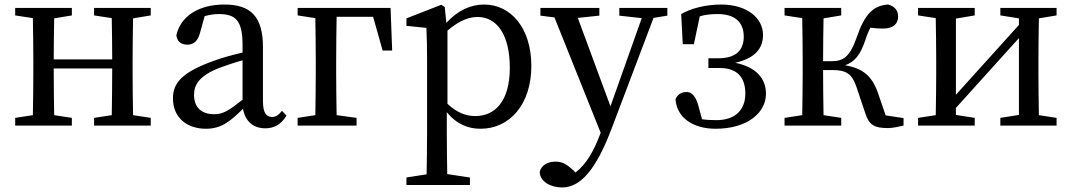

<svg xmlns="http://www.w3.org/2000/svg" viewBox="-20 -554 4728 847"><path d="M645 -486V-519H395V-486L473 -474C474 -420 475 -346 475 -292H217C217 -346 218 -419 219 -473L297 -486V-519H47V-486L125 -474C126 -418 127 -342 127 -289V-230C127 -177 126 -101 125 -46L47 -34V0H297V-34L219 -46C218 -101 217 -179 217 -252H475C475 -179 474 -100 473 -46L395 -34V0H645V-34L567 -46C566 -102 565 -177 565 -230V-289C565 -342 566 -418 567 -473Z M1050 -114C989 -66 964 -50 925 -50C874 -50 836 -76 836 -135C836 -175 853 -218 949 -255C973 -264 1011 -277 1050 -288ZM1224 -65C1210 -48 1198 -38 1180 -38C1155 -38 1140 -56 1140 -108V-346C1140 -482 1085 -534 970 -534C857 -534 777 -483 758 -399C761 -372 777 -357 807 -357C835 -357 853 -374 862 -408L883 -483C906 -489 926 -492 945 -492C1019 -492 1050 -464 1050 -356V-322C1006 -312 959 -299 924 -286C781 -235 743 -187 743 -120C743 -32 808 14 888 14C954 14 992 -15 1052 -74C1061 -21 1096 12 1150 12C1188 12 1219 -3 1244 -44Z M1626 -480 1668 -331H1710L1703 -519H1293V-486L1371 -474C1372 -418 1373 -342 1373 -287V-230C1373 -177 1372 -101 1371 -46L1293 -34V0H1553V-34L1465 -46C1464 -101 1463 -177 1463 -230V-287C1463 -344 1464 -424 1465 -480Z M1954 -419C2013 -469 2054 -479 2088 -479C2171 -479 2229 -402 2229 -255C2229 -104 2161 -42 2077 -42C2035 -42 1996 -57 1954 -96ZM1942 -523 1927 -533 1773 -473V-440L1861 -431C1863 -387 1864 -348 1864 -287V31C1864 90 1863 153 1862 215L1773 229V262H2053V229L1953 214C1952 152 1951 88 1951 28V-59C1998 -2 2050 14 2100 14C2228 14 2324 -93 2324 -263C2324 -431 2233 -534 2116 -534C2058 -534 2001 -510 1949 -453Z M2924 -519H2712V-485L2811 -474L2673 -85L2529 -475L2624 -485V-519H2364V-485L2426 -477L2630 32L2625 44C2600 110 2568 169 2519 207L2511 199C2482 172 2462 159 2431 159C2399 159 2368 173 2361 204C2361 245 2407 273 2459 273C2539 273 2608 199 2679 11L2863 -475L2924 -485Z M2992 -359H3041L3067 -482C3090 -489 3116 -492 3146 -492C3218 -492 3261 -460 3261 -392C3261 -332 3226 -297 3149 -297H3105V-254H3155C3241 -254 3268 -203 3268 -141C3268 -62 3215 -24 3141 -24C3117 -24 3097 -25 3077 -28L3059 -94C3050 -125 3033 -148 3011 -148C2989 -149 2970 -139 2960 -117C2965 -35 3037 14 3137 14C3277 14 3359 -57 3359 -140C3359 -210 3313 -259 3223 -277C3308 -296 3346 -338 3346 -400C3346 -477 3272 -534 3162 -534C3095 -534 3030 -518 2985 -492Z M3887 -45 3852 -147C3826 -219 3786 -253 3708 -266C3750 -281 3775 -311 3797 -376C3804 -399 3812 -417 3820 -432C3838 -430 3852 -428 3875 -428C3921 -428 3942 -449 3942 -481C3942 -507 3928 -526 3898 -534C3830 -530 3793 -487 3760 -391C3729 -302 3700 -284 3648 -284H3611C3611 -344 3612 -419 3613 -473L3691 -486V-519H3441V-486L3519 -474C3520 -418 3521 -342 3521 -289V-230C3521 -177 3520 -101 3519 -46L3441 -34V0H3691V-34L3613 -46C3612 -101 3611 -179 3611 -245H3652C3713 -245 3739 -228 3758 -171L3797 -55C3814 -2 3837 11 3898 11C3917 11 3945 5 3966 0V-33Z M4641 -486V-519H4393V-486L4475 -473V-444L4197 -136V-472L4280 -486V-519H4030V-486L4108 -474C4109 -418 4110 -342 4110 -289V-230C4110 -177 4109 -101 4108 -46L4030 -34V0H4280V-34L4197 -47V-78L4475 -386V-47L4393 -34V0H4641V-34L4563 -46C4562 -101 4561 -177 4561 -230V-289C4561 -342 4562 -418 4563 -473Z"/></svg>

Font: Noto Serif CJK JP Medium
Style: Regular
Weight: 500
Designer: Ryoko NISHIZUKA 西塚涼子 (kana & ideographs); Frank Grießhammer (Latin, Greek & Cyrillic); Wenlong ZHANG 张文龙 (bopomofo); San
Foundry: Adobe Systems Incorporated
Version: Version 1.000;PS 1;hotconv 16.6.53;makeotf.lib2.5.65590